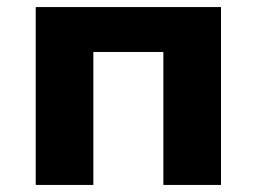

<svg xmlns="http://www.w3.org/2000/svg" viewBox="-20 -523 726 543"><path d="M81 0V-503H605V0H442V-376H244V0Z"/></svg>

Font: Nunito Sans 7pt ExtraBold
Style: Regular
Weight: 800
Designer: Vernon Adams
Foundry: Vernon Adams
Version: Version 3.101;gftools[0.9.27]